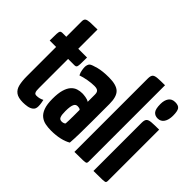

<svg xmlns="http://www.w3.org/2000/svg" viewBox="-150 -997 1269 1269"><g transform="rotate(45 485.0 -362.5)"><path d="M173 10Q129 10 106.5 -6.5Q84 -23 76.5 -55Q69 -87 69 -131V-405H9Q9 -448 10 -468Q11 -488 16 -494Q21 -500 32 -500H69V-645Q69 -663 78.5 -670Q88 -677 112 -678.5Q136 -680 181 -680V-500H263Q263 -457 262 -437Q261 -417 256.5 -411Q252 -405 241 -405H181V-133Q181 -122 182 -110.5Q183 -99 188 -92Q193 -85 205 -85Q219 -85 231 -88Q243 -91 257 -98Q259 -88 261.5 -74.5Q264 -61 264 -44Q264 -20 249 -8.5Q234 3 213 6.5Q192 10 173 10Z M436 10Q408 10 382.5 5Q357 0 337 -16Q317 -32 305.5 -63Q294 -94 294 -146Q294 -197 303.5 -229.5Q313 -262 329.5 -280Q346 -298 366.5 -304.5Q387 -311 409 -311Q420 -311 440 -308Q460 -305 473 -296Q473 -296 473 -307.5Q473 -319 473 -335Q473 -351 473 -365Q473 -378 469 -386Q465 -394 456 -398Q447 -402 431 -402Q403 -402 369.5 -396Q336 -390 311 -381Q302 -398 299 -416Q296 -434 296 -446Q296 -455 299.5 -465.5Q303 -476 310 -481Q321 -489 360 -499.5Q399 -510 459 -510Q528 -510 556.5 -483Q585 -456 585 -388V-341Q585 -284 585 -224Q585 -164 584 -111.5Q583 -59 580 -22Q555 -7 518 1.5Q481 10 436 10ZM444 -82Q451 -82 459 -84.5Q467 -87 471 -92Q472 -103 472.5 -125.5Q473 -148 473 -174Q473 -200 473 -221Q468 -226 460.5 -227.5Q453 -229 447 -229Q439 -229 432.5 -225.5Q426 -222 421.5 -213Q417 -204 414.5 -188.5Q412 -173 412 -149Q412 -131 413.5 -118.5Q415 -106 418.5 -97.5Q422 -89 428.5 -85.5Q435 -82 444 -82Z M645 0V-686Q645 -711 654 -721Q663 -731 687.5 -733Q712 -735 757 -735V-20Q757 -10 752.5 -6Q748 -2 724.5 -1Q701 0 645 0Z M823 0V-451Q823 -476 832.5 -486Q842 -496 866.5 -498Q891 -500 937 -500V-20Q937 -10 932.5 -6Q928 -2 904 -1Q880 0 823 0ZM877 -545Q852 -545 837.5 -562Q823 -579 823 -626Q823 -661 838 -682.5Q853 -704 884 -704Q915 -704 926 -688Q937 -672 937 -631Q937 -591 921.5 -568Q906 -545 877 -545Z"/></g></svg>

Font: Yanone Kaffeesatz ExtraLight
Style: Bold
Weight: 700
Version: Version 2.003